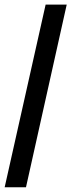

<svg xmlns="http://www.w3.org/2000/svg" viewBox="-20 -755 306 824"><path d="M0 48.8 175.8 -735.2H266.3L91.5 48.8Z"/></svg>

Font: Archivo SemiBold ExtraCondensed
Style: Regular
Weight: 600
Width: 2
Version: Version 2.001